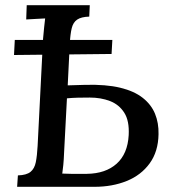

<svg xmlns="http://www.w3.org/2000/svg" viewBox="-20 -720 662 740"><path d="M34 -508 37 -566H413L410 -512ZM46 0 49 -44Q82 -45 97.5 -57.5Q113 -70 118 -95Q123 -120 125 -158L146 -571Q148 -593 150 -613.5Q152 -634 154 -649Q137 -648 116.5 -647Q96 -646 81 -645L83 -700H326L324 -656Q293 -655 277.5 -644.5Q262 -634 256.5 -611.5Q251 -589 249 -552L241 -391L309 -393Q389 -395 443 -382Q497 -369 530 -343Q563 -317 577.5 -281.5Q592 -246 591 -203Q590 -136 557 -90.5Q524 -45 468.5 -22.5Q413 0 344 0ZM220 -51Q234 -50 253.5 -50Q273 -50 290 -50Q307 -50 315 -50Q387 -51 429.5 -89Q472 -127 476 -199Q479 -254 459 -285.5Q439 -317 404 -330.5Q369 -344 326 -344Q301 -344 280 -343.5Q259 -343 238 -341L227 -132Q226 -105 224 -84.5Q222 -64 220 -51Z"/></svg>

Font: Lora Medium
Style: Italic
Weight: 500
Italic angle: -3°
Designer: Olga Karpushina, Alexei Vanyashin (Cyrillic)
Foundry: Cyreal
Version: Version 3.004